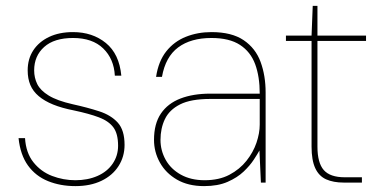

<svg xmlns="http://www.w3.org/2000/svg" viewBox="-20 -620 1298 652"><path d="M236 12Q185 12 143 -5Q101 -22 75 -58Q49 -94 43 -151H65Q68 -101 93.5 -69Q119 -37 157 -22.5Q195 -8 236 -8Q278 -8 311 -22.5Q344 -37 362.5 -64Q381 -91 381 -125Q381 -166 365 -187.5Q349 -209 316 -221.5Q283 -234 231 -245Q190 -253 160.5 -265Q131 -277 111.5 -293.5Q92 -310 83 -331.5Q74 -353 74 -381Q74 -420 93 -449Q112 -478 146.5 -494.5Q181 -511 228 -511Q294 -511 339.5 -474Q385 -437 392 -363H370Q367 -420 330.5 -455.5Q294 -491 228 -491Q164 -491 130 -460.5Q96 -430 96 -381Q96 -356 106.5 -334.5Q117 -313 145.5 -295.5Q174 -278 227 -266Q277 -255 317 -242Q357 -229 380 -203.5Q403 -178 403 -128Q403 -88 382.5 -56Q362 -24 324.5 -6Q287 12 236 12Z M673 12Q619 12 581 -10Q543 -32 523 -68Q503 -104 503 -145Q503 -200 526.5 -234.5Q550 -269 593 -285.5Q636 -302 694 -302H862Q862 -360 846.5 -402Q831 -444 795 -467.5Q759 -491 698 -491Q628 -491 585 -459Q542 -427 530 -359H510Q518 -412 544.5 -445.5Q571 -479 611 -495Q651 -511 698 -511Q767 -511 807.5 -483.5Q848 -456 865 -409.5Q882 -363 882 -306V0H866L861 -109Q855 -98 842 -78Q829 -58 807.5 -37.5Q786 -17 753 -2.5Q720 12 673 12ZM675 -8Q724 -8 759 -26.5Q794 -45 817 -74Q840 -103 851 -135.5Q862 -168 862 -197V-284H694Q628 -284 591.5 -265.5Q555 -247 540 -215.5Q525 -184 525 -145Q525 -109 542.5 -77.5Q560 -46 594 -27Q628 -8 675 -8Z M1147 0Q1112 0 1087.5 -11Q1063 -22 1050.5 -49Q1038 -76 1038 -122V-481H951V-499H1038L1042 -600H1058V-499H1223V-481H1058V-122Q1058 -67 1079.5 -42.5Q1101 -18 1151 -18H1209V0Z"/></svg>

Font: DM Sans 20pt Thin
Style: Regular
Weight: 250
Version: Version 4.004;gftools[0.9.30]